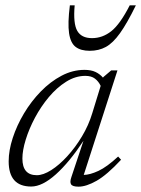

<svg xmlns="http://www.w3.org/2000/svg" viewBox="-20 -690 530 720"><path d="M248 -27 293 -162Q240.5 -82 189.5 -36.2Q138.5 9.5 97 9.5Q12.5 9.5 12.5 -85Q12.5 -126 27.8 -172.8Q43 -219.5 70 -264.8Q97 -310 133 -347Q169 -384 210.8 -406Q252.5 -428 297 -428Q321.5 -428 338 -420.2Q354.5 -412.5 366.5 -398.5L367 -400.5L397 -426H420.5L294 -34Q317.5 -34.5 349.2 -49.2Q381 -64 423 -103L434 -91Q381 -34 342.2 -12Q303.5 10 274.5 10Q252 10 246.5 1.2Q241 -7.5 248 -27ZM64 -95.5Q64 -33 118 -33Q142 -33 172 -52Q202 -71 232.2 -104Q262.5 -137 287.5 -178.8Q312.5 -220.5 326 -265.5L357.5 -368Q349.5 -385 336 -395.2Q322.5 -405.5 300 -405.5Q263 -405.5 228 -383.5Q193 -361.5 163.2 -326Q133.5 -290.5 111.2 -248.8Q89 -207 76.5 -166.5Q64 -126 64 -95.5ZM325 -547Q364.5 -547 397.5 -573.2Q430.5 -599.5 466.5 -670H489.5Q456.5 -602.5 430 -565.5Q403.5 -528.5 377 -514Q350.5 -499.5 316.5 -499.5Q283 -499.5 263.8 -514Q244.5 -528.5 239 -565.5Q233.5 -602.5 242 -670H260Q254 -601.5 269.8 -574.2Q285.5 -547 325 -547Z"/></svg>

Font: Newsreader 16pt Light
Style: Italic
Weight: 300
Italic angle: -17°
Designer: Hugues Gentile
Foundry: Production Type
Version: Version 1.003; ttfautohint (v1.8.3)